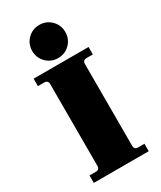

<svg xmlns="http://www.w3.org/2000/svg" viewBox="-214 -932 841 1005"><g transform="rotate(-30 206.0 -429.5)"><path d="M277 -688Q248 -659 206 -659Q164 -659 135 -688Q106 -717 106 -759Q106 -801 135 -830Q164 -859 206 -859Q248 -859 277 -830Q306 -801 306 -759Q306 -717 277 -688ZM40 0V-45H78Q101 -45 101 -68V-562Q101 -585 78 -585H40V-630H372V-585H334Q311 -585 311 -562V-68Q311 -45 334 -45H372V0Z"/></g></svg>

Font: Arapey Black
Style: Regular
Weight: 900
Designer: Eduardo Rodriguez Tunni
Foundry: Eduardo Rodriguez Tunni
Version: Version 4.000